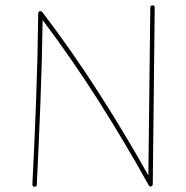

<svg xmlns="http://www.w3.org/2000/svg" viewBox="-20 -693 698 721"><path d="M109.4 8.3Q101.6 8.3 101.6 -0.5Q109.9 -163.6 115.7 -320.1Q121.6 -476.6 123.5 -642.6Q123.5 -651.9 132.8 -650.9Q136.7 -650.9 138.7 -647.9Q250 -502 350.1 -345.7Q450.2 -189.5 537.1 -34.2L544.4 -664.6Q544.4 -672.9 552.7 -672.9Q561 -672.9 561 -664.6L553.7 -2Q553.7 3.4 550.3 5.4Q543 10.7 538.1 2Q451.2 -154.8 351.3 -312.3Q251.5 -469.7 140.1 -617.7Q137.7 -459 131.8 -307.6Q126 -156.2 118.2 0.5Q118.2 8.3 109.4 8.3Z"/></svg>

Font: Mikhak-FD Thin
Style: Regular
Weight: 100
Designer: Amin Abedi
Version: Version 3.2